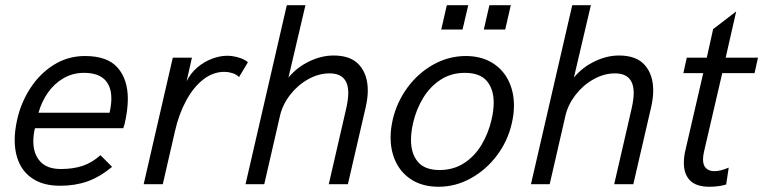

<svg xmlns="http://www.w3.org/2000/svg" viewBox="-20 -710 2941 740"><path d="M36.6 -170.9Q36.6 -205.6 45.9 -248Q60.5 -314 96.9 -370.1Q133.3 -426.3 187.5 -460.2Q241.7 -494.1 307.6 -494.1Q394 -494.1 433.3 -449.2Q472.7 -404.3 472.7 -328.6Q472.7 -285.6 460 -231L455.1 -215.8H114.7Q108.4 -190.4 108.4 -165.5Q108.4 -116.7 135 -87.6Q161.6 -58.6 214.4 -58.6Q261.7 -58.6 297.9 -70.6Q334 -82.5 367.2 -111.8L412.1 -66.9Q363.8 -27.3 316.7 -10.7Q269.5 5.9 211.9 5.9Q153.3 5.9 114 -16.6Q74.7 -39.1 55.7 -78.6Q36.6 -118.2 36.6 -170.9ZM402.3 -275.4Q409.2 -306.6 409.2 -330.1Q409.2 -377.9 383.1 -403.6Q356.9 -429.2 303.7 -429.2Q260.3 -429.2 224.6 -408.4Q189 -387.7 164.6 -352.8Q140.1 -317.9 128.4 -275.4Z M646 -487.8H719.7L699.2 -396.5Q713.9 -427.2 740.2 -449.7Q766.6 -472.2 797.1 -483.6Q827.6 -495.1 855.5 -495.1Q876.5 -495.1 899.7 -488.3Q922.9 -481.4 935.5 -470.2L901.4 -413.1Q890.1 -423.8 874.8 -428.5Q859.4 -433.1 844.7 -433.1Q800.8 -433.1 762.7 -403.1Q724.6 -373 696.8 -321Q668.9 -269 654.3 -204.1L607.4 0H533.7Z M1085.4 -689.9H1157.2L1091.8 -411.1Q1124.5 -450.7 1171.9 -473.4Q1219.2 -496.1 1265.6 -496.1Q1333 -496.1 1365.2 -459Q1397.5 -421.9 1397.5 -361.3Q1397.5 -332.5 1389.6 -297.4L1320.8 0H1247.1L1314.5 -292.5Q1322.3 -328.1 1322.3 -351.6Q1322.3 -427.2 1250 -427.2Q1208 -427.2 1167.5 -404.5Q1127 -381.8 1097.9 -344Q1068.8 -306.2 1059.1 -263.7L998.5 0H926.3Z M1485.4 -180.7Q1485.4 -212.9 1493.7 -249Q1509.3 -316.4 1550.5 -372.6Q1591.8 -428.7 1650.6 -461.4Q1709.5 -494.1 1775.4 -494.1Q1832.5 -494.1 1874.5 -469.5Q1916.5 -444.8 1938.7 -401.4Q1960.9 -357.9 1960.9 -302.7Q1960.9 -271 1952.6 -234.9Q1937.5 -167.5 1895.8 -111.6Q1854 -55.7 1794.9 -22.9Q1735.8 9.8 1670.4 9.8Q1612.8 9.8 1571 -14.6Q1529.3 -39.1 1507.3 -82.3Q1485.4 -125.5 1485.4 -180.7ZM1874.5 -249Q1882.8 -283.7 1882.8 -314Q1882.8 -366.7 1856.2 -397.9Q1829.6 -429.2 1771.5 -429.2Q1718.8 -429.2 1678 -402.6Q1637.2 -376 1610.6 -332Q1584 -288.1 1571.8 -234.9Q1564 -199.7 1564 -170.9Q1564 -117.7 1590.6 -86.2Q1617.2 -54.7 1674.3 -54.7Q1727.5 -54.7 1768.6 -81.3Q1809.6 -107.9 1835.9 -151.9Q1862.3 -195.8 1874.5 -249ZM1680.7 -596.2 1702.1 -689.9H1784.7L1762.7 -596.2ZM1844.7 -596.2 1866.2 -689.9H1948.7L1927.2 -596.2Z M2185.5 -689.9H2257.3L2191.9 -411.1Q2224.6 -450.7 2272 -473.4Q2319.3 -496.1 2365.7 -496.1Q2433.1 -496.1 2465.3 -459Q2497.6 -421.9 2497.6 -361.3Q2497.6 -332.5 2489.7 -297.4L2420.9 0H2347.2L2414.6 -292.5Q2422.4 -328.1 2422.4 -351.6Q2422.4 -427.2 2350.1 -427.2Q2308.1 -427.2 2267.6 -404.5Q2227.1 -381.8 2198 -344Q2168.9 -306.2 2159.2 -263.7L2098.6 0H2026.4Z M2615.7 -82Q2615.7 -106.9 2622.1 -132.8L2690.4 -428.2H2613.8L2627 -487.8H2704.1L2728.5 -597.7L2817.4 -666L2776.9 -487.8H2901.4L2888.2 -428.2H2763.7L2693.4 -125.5Q2689.5 -107.4 2689.5 -96.2Q2689.5 -72.8 2701.2 -61.5Q2712.9 -50.3 2733.4 -50.3Q2756.8 -50.3 2788.6 -64L2778.8 1Q2769.5 4.4 2751.5 7.1Q2733.4 9.8 2714.4 9.8Q2663.6 9.8 2639.6 -14.4Q2615.7 -38.6 2615.7 -82Z"/></svg>

Font: Acari Sans
Style: Italic
Weight: 400
Italic angle: -13°
Designer: Alfredo Marco Pradil and Stefan Peev
Foundry: Hanken Design Co.
Version: Version 1.045;January 11, 2019;FontCreator 11.5.0.2425 64-bi